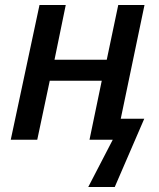

<svg xmlns="http://www.w3.org/2000/svg" viewBox="-20 -559 636 768"><path d="M333 189 431 0H338L387 -236H179L129 0H23L138 -539H243L198 -320H407L453 -539H558L463 -84H557L439 189Z"/></svg>

Font: Noto Sans Display Medium
Style: Italic
Weight: 500
Italic angle: -12°
Designer: Monotype Design Team
Foundry: Monotype Imaging Inc.
Version: Version 2.003